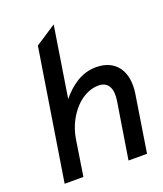

<svg xmlns="http://www.w3.org/2000/svg" viewBox="-123 -727 685 808"><g transform="rotate(-20 219.5 -323.0)"><path d="M27 0H111L136 -161C145 -216 170 -260 198 -290C223 -317 260 -340 301 -340C347 -340 362 -304 353 -250L313 0H396L436 -254C451 -349 409 -416 318 -416C252 -416 202 -377 163 -330L213 -646L120 -585Z"/></g></svg>

Font: Charger Pro
Style: BdNarObl
Weight: 700
Designer: Jasper
Foundry: Cannot Into Space Fonts
Version: Version 1.09